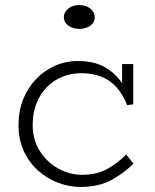

<svg xmlns="http://www.w3.org/2000/svg" viewBox="-20 -724 610 758"><path d="M298 14Q253 14 209.5 -2.5Q166 -19 130.5 -50.5Q95 -82 74 -127.5Q53 -173 53 -231Q53 -286 71.5 -332Q90 -378 122.5 -412Q155 -446 198.5 -465Q242 -484 291 -483Q340 -483 377 -467Q414 -451 441 -422Q468 -393 484 -354L462 -362V-471H506V-312L482 -309Q465 -352 439.5 -380Q414 -408 379.5 -421.5Q345 -435 300 -435Q260 -435 225 -420.5Q190 -406 164 -379Q138 -352 123.5 -314.5Q109 -277 109 -232Q109 -171 137.5 -127Q166 -83 209.5 -59Q253 -35 300 -34Q361 -33 403.5 -57Q446 -81 478 -114L507 -78Q470 -41 420 -13.5Q370 14 298 14ZM293 -610Q267 -610 249.5 -623Q232 -636 232 -655Q232 -676 249.5 -690Q267 -704 292 -704Q320 -704 337 -690Q354 -676 354 -655Q354 -636 337 -623Q320 -610 293 -610Z"/></svg>

Font: BioRhyme ExtraBold Light
Style: Regular
Weight: 300
Version: Version 1.600;gftools[0.9.33]